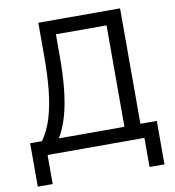

<svg xmlns="http://www.w3.org/2000/svg" viewBox="-92 -787 938 1027"><g transform="rotate(-10 376.5 -273.5)"><path d="M30 158V-78H94Q128 -125 147.5 -188Q167 -251 176 -333.5Q185 -416 185 -518V-705H629V-78H718V158H637V0H111V158ZM186 -77H542V-628H267V-513Q267 -408 258.5 -328Q250 -248 232.5 -187Q215 -126 186 -77Z"/></g></svg>

Font: Nunito Sans 7pt SemiCondensed
Style: Regular
Weight: 400
Width: 4
Designer: Vernon Adams
Foundry: Vernon Adams
Version: Version 3.101;gftools[0.9.27]